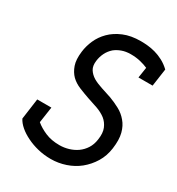

<svg xmlns="http://www.w3.org/2000/svg" viewBox="-171 -812 857 929"><g transform="rotate(30 257.5 -348.0)"><path d="M35 -93Q45 -73 66 -55Q87 -37 116 -23Q144 -9 178.5 -0.5Q213 8 251 8Q293 8 333 -5.5Q373 -19 404 -44Q436 -70 458 -106Q480 -142 486 -187Q493 -238 484 -272.5Q475 -307 455 -330Q435 -354 408 -368.5Q381 -383 352 -394Q322 -404 294 -413Q266 -422 245 -434Q224 -447 212.5 -465.5Q201 -484 205 -514Q208 -538 218.5 -559Q229 -580 247 -596Q263 -609 285 -617Q307 -625 334 -625Q364 -625 388.5 -619Q413 -613 431 -605L422 -546H501L515 -644Q494 -664 471 -676Q448 -688 426 -694Q404 -700 383.5 -702Q363 -704 345 -704Q290 -704 249.5 -687Q209 -670 182 -643Q155 -616 140.5 -583Q126 -550 122 -517Q116 -470 126.5 -440Q137 -410 157 -390Q177 -371 205 -359.5Q233 -348 262 -338Q291 -329 319 -319Q347 -309 368 -293Q388 -277 398.5 -252Q409 -227 403 -188Q399 -159 385 -137Q371 -115 350 -100Q330 -86 305 -78.5Q280 -71 254 -71Q209 -71 175 -85.5Q141 -100 117 -120L130 -209H51Z"/></g></svg>

Font: Josefin Slab Thin
Style: Bold Italic
Weight: 700
Italic angle: -12°
Version: Version 2.000